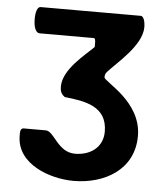

<svg xmlns="http://www.w3.org/2000/svg" viewBox="-52 -566 682 805"><g transform="rotate(5 289.5 -163.0)"><path d="M46 25C46 145 189 194 287 194C416 194 540 126 540 -17C540 -163 379 -232 379 -250C379 -259 380 -265 387 -273C424 -315 527 -396 527 -474C527 -483 525 -520 507 -520H87C66 -520 66 -475 66 -467C66 -454 68 -410 93 -410H320C328 -410 327 -389 327 -387V-373C290 -336 200 -268 200 -196C200 -177 204 -165 220 -153C304 -144 400 -131 400 -23C400 44 347 80 283 80C210 80 189 -7 153 -7H60C43 -7 46 17 46 25Z"/></g></svg>

Font: Asimov Print
Style: C
Weight: 500
Designer: Google
Version: Version 2.000980: 2014